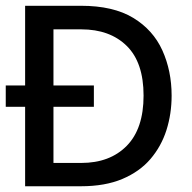

<svg xmlns="http://www.w3.org/2000/svg" viewBox="-20 -648 667 668"><path d="M577.1 -315.4Q577.1 -252 559.1 -195.3Q541 -138.7 503.4 -94.7Q465.8 -50.8 405.8 -25.4Q345.7 0 261.7 0H67.4V-276.4H0V-350.6H67.4V-627.9H261.7Q374 -627.9 443.4 -585.9Q512.7 -543.9 544.9 -472.7Q577.1 -401.4 577.1 -315.4ZM479.5 -315.4Q479.5 -430.7 420.9 -488.3Q362.3 -545.9 262.7 -545.9H166V-350.6H306.6V-276.4H166V-81.1H262.7Q362.3 -81.1 420.9 -140.6Q479.5 -200.2 479.5 -315.4Z"/></svg>

Font: Namkio Khamti Book
Style: Regular
Weight: 500
Designer: Debbi Hosken
Foundry: SIL International
Version: Version 3.917